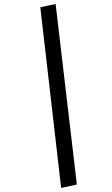

<svg xmlns="http://www.w3.org/2000/svg" viewBox="-20 -825 554 949"><path d="M359.9 86.9 282.2 104 179.2 -789.1 254.9 -805.2Z"/></svg>

Font: FiraSans-Italic
Style: Italic
Weight: 400
Italic angle: -8°
Designer: Carrois Corporate & Edenspiekermann AG
Foundry: Carrois Corporate GbR & Edenspiekermann AG
Version: Version 3.106;PS 003.106;hotconv 1.0.70;makeotf.lib2.5.58329